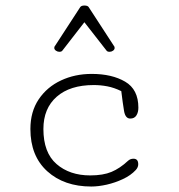

<svg xmlns="http://www.w3.org/2000/svg" viewBox="-20 -663 645 691"><path d="M193.4 -476.6Q187 -476.6 181.2 -480.7Q175.3 -484.9 175.3 -490.7Q175.3 -495.6 178.7 -499L268.6 -637.2Q272.5 -643.1 283.7 -643.1Q295.9 -643.1 299.3 -637.2L389.2 -499Q392.6 -495.6 392.6 -490.7Q392.6 -484.9 387 -480.7Q381.3 -476.6 374.5 -476.6Q366.2 -476.6 363.3 -481L283.7 -583L204.6 -481Q201.7 -476.6 193.4 -476.6ZM308.6 8.3Q210.9 8.3 150.1 -46.6Q89.4 -101.6 89.4 -198.7Q89.4 -261.2 119.4 -305.7Q149.4 -350.1 199.5 -373.5Q249.5 -397 310.1 -397Q382.8 -397 430.4 -369.1Q478 -341.3 478 -275.4Q478 -258.8 470.9 -247.6Q463.9 -236.3 448.7 -236.3Q431.2 -236.3 426.5 -263.4Q421.9 -290.5 416.5 -335Q390.6 -347.7 366.2 -352.3Q341.8 -356.9 317.4 -356.9Q231.9 -356.9 184.1 -314.9Q136.2 -272.9 136.2 -198.7Q136.2 -113.8 183.3 -72.8Q230.5 -31.7 304.7 -31.7Q351.1 -31.7 381.3 -44.4Q411.6 -57.1 440.4 -84Q448.7 -91.8 460.4 -91.8Q477.5 -91.8 477.5 -71.8Q477.5 -61 468.8 -51.3Q450.7 -31.7 422.6 -18.6Q394.5 -5.4 364.3 1.5Q334 8.3 308.6 8.3Z"/></svg>

Font: Cutive Mono
Style: Regular
Weight: 400
Designer: Vernon Adams
Foundry: Vernon Adams
Version: Version 1.110; ttfautohint (v1.8.4.7-5d5b)